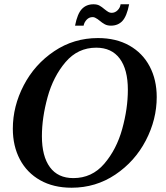

<svg xmlns="http://www.w3.org/2000/svg" viewBox="-20 -858 775 898"><path d="M40 -256Q40 -361 91 -459Q142 -557 233.5 -618.5Q325 -680 438 -680Q523 -680 585 -645Q647 -610 680 -547.5Q713 -485 713 -404Q713 -299 662 -201Q611 -103 519.5 -41.5Q428 20 315 20Q230 20 168 -15Q106 -50 73 -112.5Q40 -175 40 -256ZM578 -438Q578 -533 540 -584Q502 -635 430 -635Q344 -635 286.5 -567.5Q229 -500 202.5 -403.5Q176 -307 176 -221Q176 -127 213.5 -76Q251 -25 323 -25Q410 -25 467.5 -92Q525 -159 551.5 -254.5Q578 -350 578 -438ZM417 -838Q434 -838 445 -832Q456 -826 470 -814Q480 -806 487 -802Q494 -798 502 -798Q518 -798 530 -810Q542 -822 544 -838H584Q573 -782 552.5 -760Q532 -738 499 -738Q482 -738 470 -744.5Q458 -751 445 -762Q443 -764 436.5 -768.5Q430 -773 424.5 -775.5Q419 -778 413 -778Q397 -778 385.5 -766Q374 -754 371 -738H331Q342 -794 363 -816Q384 -838 417 -838Z"/></svg>

Font: Philosopher
Style: Bold Italic
Weight: 700
Italic angle: -10°
Designer: Jovanny Lemonad
Foundry: Jovanny Lemonad
Version: Version 2.000